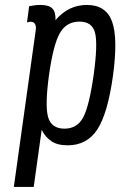

<svg xmlns="http://www.w3.org/2000/svg" viewBox="-20 -569 480 765"><path d="M35.1 175.9H114.3L146.1 -51.7Q160 -23.3 184.4 -6.6Q208.7 10 249.7 10Q326.4 10 367.7 -53.1Q409 -116.3 430 -266.1Q450.6 -416.4 426.6 -482.9Q402.7 -549.3 326.1 -549.3Q289.7 -549.3 259 -534.6Q228.3 -520 201.1 -489Q202.4 -521 188.6 -535.1Q174.9 -549.3 140.9 -549.3Q130.3 -549.3 119.8 -548.1Q109.3 -547 96.1 -544.4L87.6 -479.7Q96.9 -482.4 101.4 -482.4Q114.3 -482.4 119.6 -473.4Q124.9 -464.3 122.3 -448.1ZM175.4 -271Q192.3 -391.1 218.4 -437Q244.6 -482.9 296.7 -482.9Q347 -482.9 358.6 -438.8Q370.3 -394.7 353.1 -269.9Q335.3 -145.3 311.2 -100.9Q287.1 -56.4 236.9 -56.4Q184.7 -56.4 171.6 -102.6Q158.6 -148.7 175.4 -271Z"/></svg>

Font: Secuela ExtLt
Style: Italic
Weight: 200
Italic angle: -8°
Designer: Fernando Haro
Foundry: deFharo
Version: Version 1.704